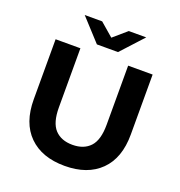

<svg xmlns="http://www.w3.org/2000/svg" viewBox="-158 -1034 1104 1179"><g transform="rotate(20 394.0 -444.5)"><path d="M394 12Q245 12 161 -71Q77 -154 77 -308V-700H239V-314Q239 -214 280 -170Q321 -126 395 -126Q469 -126 510 -170Q551 -214 551 -314V-700H711V-308Q711 -154 627 -71Q543 12 394 12ZM326 -757 194 -901H308L446 -782H344L482 -901H596L464 -757Z"/></g></svg>

Font: Montserrat Thin
Style: Bold
Weight: 700
Version: Version 9.000